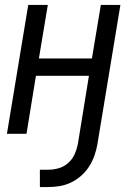

<svg xmlns="http://www.w3.org/2000/svg" viewBox="-20 -540 540 775"><path d="M141 215V145H176Q196 145 217 139Q238 133 255 118Q272 103 281 83Q290 63 294 43L339 -234H125L87 0H8L94 -520H173L137 -304H351L387 -520H466L373 43Q369 66 361 88.5Q353 111 340 131.5Q327 152 308 169Q289 186 267 196.5Q245 207 221.5 211Q198 215 175 215Z"/></svg>

Font: Iosevka SS18
Style: Italic
Weight: 400
Italic angle: -9°
Monospace: yes
Designer: Belleve Invis
Foundry: Belleve Invis
Version: Version 25.1.1; ttfautohint (v1.8.4)